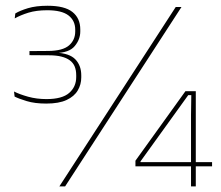

<svg xmlns="http://www.w3.org/2000/svg" viewBox="-20 -664 786 684"><path d="M144.5 -295Q104 -295 75.2 -303.8Q46.5 -312.5 32 -320L30 -338Q49.5 -328 80 -319.5Q110.5 -311 145.5 -311Q201.5 -311 226.5 -333Q251.5 -355 251.5 -389.5V-396Q251.5 -414 246 -427.2Q240.5 -440.5 228.5 -449.2Q216.5 -458 198.2 -462.5Q180 -467 154.5 -467L85 -467.5V-482L152.5 -482.5Q203.5 -483 225.8 -502.2Q248 -521.5 248 -552V-558Q248 -590.5 224 -609Q200 -627.5 148 -627.5Q109.5 -627.5 81.2 -618.8Q53 -610 32.5 -598.5L34.5 -616Q50.5 -626 79.5 -634.8Q108.5 -643.5 149.5 -643.5Q210.5 -643.5 238.2 -621.2Q266 -599 266 -559V-552Q266 -523.5 246.2 -499.8Q226.5 -476 177.5 -475H174.5L177.5 -476.5Q227.5 -474.5 248.5 -452.5Q269.5 -430.5 269.5 -395.5V-388Q269.5 -363 257 -341.8Q244.5 -320.5 217.2 -307.8Q190 -295 144.5 -295ZM191.5 0 606 -639H626.5L212 0ZM660.5 0V-254L661.5 -325H650.5L480.5 -89V-78L472.5 -86.5H735.5V-71.5H462.5V-91.5L640.5 -339H677.5V0Z"/></svg>

Font: Anek Telugu Medium Thin
Style: Regular
Weight: 250
Version: Version 1.003